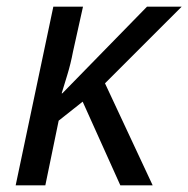

<svg xmlns="http://www.w3.org/2000/svg" viewBox="-20 -556 565 576"><path d="M27 0 140 -536H229L199 -401Q192 -364 181.5 -330Q171 -296 165 -276H167L421 -536H525L295 -306L438 0H341L228 -251L156 -194L116 0Z"/></svg>

Font: Manna Sans
Style: Italic
Weight: 400
Italic angle: -12°
Designer: Monotype Design Team
Foundry: Monotype Imaging Inc.
Version: Version 2.001.1; ttfautohint (v1.8.2)